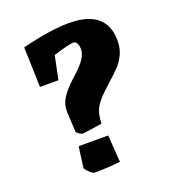

<svg xmlns="http://www.w3.org/2000/svg" viewBox="-124 -757 777 861"><g transform="rotate(-20 264.0 -326.0)"><path d="M480 -512Q480 -476 466.5 -447.5Q453 -419 432.5 -397.5Q412 -376 374 -342L348 -318Q315 -287 300.5 -260Q286 -233 285 -187Q204 -174 190 -174Q185 -174 174 -181.5Q163 -189 163 -193L158 -282Q156 -324 176.5 -355.5Q197 -387 236 -422Q280 -461 296.5 -486Q313 -511 313 -533Q313 -547 307.5 -559.5Q302 -572 290 -572Q271 -572 193 -548L170 -436H82L76 -627Q214 -661 300 -661Q480 -661 480 -512ZM295 -127 304 2Q242 9 181 9Q173 9 156.5 -7Q140 -23 141 -30L154 -127Z"/></g></svg>

Font: Grenze Black
Style: Regular
Weight: 900
Designer: Renata Polastri
Foundry: Omnibus-Type
Version: Version 1.002; ttfautohint (v1.8)